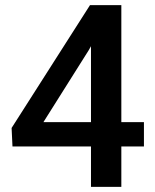

<svg xmlns="http://www.w3.org/2000/svg" viewBox="-20 -731 608 751"><path d="M454.6 -710.9H332L25.4 -230.5L28.8 -158.2H335.9V0H454.6V-158.2H543V-253.4H454.6ZM327.1 -534.7 335.9 -550.3V-253.4H149.9Z"/></svg>

Font: Roboto Medium
Style: Regular
Weight: 500
Designer: Google
Version: Version 2.137; 2017